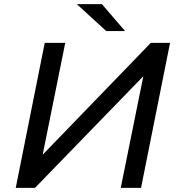

<svg xmlns="http://www.w3.org/2000/svg" viewBox="-20 -907 863 927"><path d="M56 0 196 -700H295L186 -160L708 -700H801L661 0H563L672 -539L149 0ZM493 -757 351 -887H472L584 -757Z"/></svg>

Font: Montserrat Medium
Style: Italic
Weight: 500
Italic angle: -11.3°
Designer: Julieta Ulanovsky
Foundry: Julieta Ulanovsky
Version: Version 9.000; ttfautohint (v1.8.4.7-5d5b)